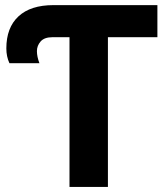

<svg xmlns="http://www.w3.org/2000/svg" viewBox="-20 -734 658 754"><path d="M403.8 0H252.9V-587.9H186Q154.3 -587.9 139.6 -571.3Q125 -554.7 125 -533.2Q125 -511.7 134.8 -485.8H17.1Q4.9 -511.7 4.9 -543.9Q4.9 -625.5 52.5 -669.7Q100.1 -713.9 189.9 -713.9H598.1V-587.9H403.8Z"/></svg>

Font: NotoSans-Bold
Style: Bold
Weight: 700
Designer: Monotype Design team
Foundry: Monotype Imaging Inc.
Version: Version 1.04